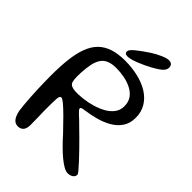

<svg xmlns="http://www.w3.org/2000/svg" viewBox="-236 -891 1013 1013"><g transform="rotate(45 271.0 -384.5)"><path d="M92 21Q71.5 21 58.8 5.2Q46 -10.5 39.5 -43.5Q37.5 -57.5 35.2 -80.5Q33 -103.5 31.2 -131.2Q29.5 -159 28.2 -188Q27 -217 26.5 -244.5Q26 -272 26 -293Q26 -361.5 32.2 -415Q38.5 -468.5 53.2 -508.2Q68 -548 93.5 -573.8Q119 -599.5 156.8 -612.2Q194.5 -625 247.5 -625Q299 -625 344.8 -614.2Q390.5 -603.5 425.5 -581.8Q460.5 -560 480.5 -527.2Q500.5 -494.5 500.5 -451Q500.5 -408.5 480 -379.2Q459.5 -350 426.8 -331.8Q394 -313.5 357 -303.8Q320 -294 286.5 -289.5Q268.5 -287.5 262.2 -284.8Q256 -282 256 -277Q256 -273 260.8 -267.2Q265.5 -261.5 274.2 -253.2Q283 -245 295.8 -233.2Q308.5 -221.5 324 -205.5Q340.5 -189.5 362.8 -167.5Q385 -145.5 408 -121.8Q431 -98 450.8 -76.8Q470.5 -55.5 482.8 -40.8Q495 -26 495 -21.5Q495 -11 489 -4Q483 3 473.8 6.5Q464.5 10 453 10Q439.5 10 421.2 -0.2Q403 -10.5 381.5 -28.2Q360 -46 336.5 -69.5Q313 -93 289.5 -119.5Q252 -159 222.8 -188.2Q193.5 -217.5 174.2 -233.5Q155 -249.5 147.5 -249.5Q142 -249.5 138.8 -244.8Q135.5 -240 134.2 -228Q133 -216 132.8 -195Q132.5 -174 132.5 -141Q132.5 -132.5 133 -118.8Q133.5 -105 133.8 -89.5Q134 -74 134.2 -59.8Q134.5 -45.5 134.5 -34.8Q134.5 -24 134 -20.5Q131.5 1.5 120.2 11.2Q109 21 92 21ZM191 -324Q210 -324 238.2 -327.5Q266.5 -331 297 -339.8Q327.5 -348.5 354.5 -363.2Q381.5 -378 398.2 -400Q415 -422 415 -452Q415 -483.5 399.8 -505Q384.5 -526.5 359.2 -539.5Q334 -552.5 303.5 -558.5Q273 -564.5 242.5 -564.5Q210.5 -564.5 189 -555.8Q167.5 -547 154.8 -528.8Q142 -510.5 135.5 -481Q132.5 -465 130.5 -448.8Q128.5 -432.5 127.8 -417.2Q127 -402 127 -388Q127 -363.5 131 -349.5Q135 -335.5 148.8 -329.8Q162.5 -324 191 -324ZM239.5 -649Q230.5 -649 225 -653Q219.5 -657 219.5 -666.5Q219.5 -679 246.5 -701Q273.5 -723 314.5 -750Q340.5 -766.5 367.2 -778.2Q394 -790 410 -790Q423 -790 430.5 -783.2Q438 -776.5 438 -762.5Q438 -745.5 421 -730.5Q404 -715.5 372 -698Q336 -678.5 298.5 -663.8Q261 -649 239.5 -649Z"/></g></svg>

Font: Gluten Light
Style: Regular
Weight: 300
Designer: Tyler Finck
Foundry: Etcetera Type Company
Version: Version 1.300